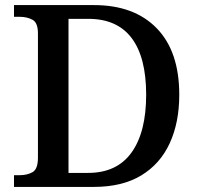

<svg xmlns="http://www.w3.org/2000/svg" viewBox="-20 -734 780 754"><path d="M35 0V-46H57Q87 -46 108 -58Q129 -70 129 -115V-603Q129 -645 107.5 -656.5Q86 -668 57 -668H35V-714H349Q507 -714 595.5 -623Q684 -532 684 -362Q684 -253 646.5 -171.5Q609 -90 534.5 -45Q460 0 349 0ZM326 -55Q439 -55 496.5 -135Q554 -215 554 -362Q554 -509 497 -584.5Q440 -660 327 -660H249V-55Z"/></svg>

Font: Noto Serif Tibetan Medium
Style: Regular
Weight: 500
Designer: Monotype Design Team
Foundry: Monotype Imaging Inc.
Version: Version 2.103; ttfautohint (v1.8.4.7-5d5b)